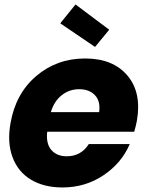

<svg xmlns="http://www.w3.org/2000/svg" viewBox="-20 -826 656 854"><path d="M332 -429.2Q288.6 -429.2 254.6 -402.6Q220.7 -376 206.1 -327.1H420.9Q427.7 -375.5 402.6 -402.3Q377.4 -429.2 332 -429.2ZM557.1 -185.1Q521 -100.6 440.2 -46.4Q359.4 7.8 257.8 7.8Q175.8 7.8 118.2 -26.6Q60.5 -61 35.9 -126.5Q11.2 -191.9 26.9 -278.8Q49.8 -410.2 141.4 -488Q232.9 -565.9 358.9 -565.9Q482.4 -565.9 546.6 -490.2Q610.8 -414.6 588.9 -289.1Q585 -267.6 577.1 -240.2H189.9Q184.1 -186.5 208.5 -158.7Q232.9 -130.9 276.9 -130.9Q340.3 -130.9 375 -185.1ZM248 -722.2 315.9 -806.2 465.8 -693.8 402.8 -617.2Z"/></svg>

Font: SVN-Poppins
Style: Bold Italic
Weight: 700
Italic angle: -10°
Designer: Ninad Kale (Devanagari), Jonny Pinhorn (Latin)
Foundry: Indian Type Foundry
Version: Version 3.002 2017